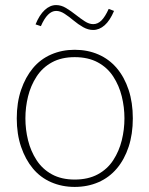

<svg xmlns="http://www.w3.org/2000/svg" viewBox="-20 -726 587 756"><path d="M274 10Q224 10 181.5 -8.5Q139 -27 109.5 -62.5Q80 -98 63 -148Q46 -198 46 -260Q46 -322 63 -372Q80 -422 109.5 -457.5Q139 -493 181.5 -511.5Q224 -530 274 -530Q325 -530 367.5 -511.5Q410 -493 440 -457.5Q470 -422 486.5 -372Q503 -322 503 -260Q503 -198 486.5 -148Q470 -98 440 -62.5Q410 -27 367.5 -8.5Q325 10 274 10ZM274 -19Q327 -19 365 -39.5Q403 -60 426 -95.5Q449 -131 459.5 -173.5Q470 -216 470 -260Q470 -304 459.5 -346.5Q449 -389 426 -424.5Q403 -460 365 -480.5Q327 -501 274 -501Q222 -501 184.5 -480.5Q147 -460 124 -424.5Q101 -389 90.5 -346.5Q80 -304 80 -260Q80 -216 90.5 -173.5Q101 -131 124 -95.5Q147 -60 184.5 -39.5Q222 -19 274 -19ZM408 -691 429 -683Q413 -645 392 -626.5Q371 -608 347 -608Q327 -608 307.5 -619Q288 -630 269.5 -645.5Q251 -661 234 -672Q217 -683 201 -683Q184 -683 169 -668Q154 -653 141 -623L120 -630Q135 -667 156 -686.5Q177 -706 201 -706Q221 -706 240 -694.5Q259 -683 278 -668Q297 -653 314 -642Q331 -631 347 -631Q365 -631 379.5 -645.5Q394 -660 408 -691Z"/></svg>

Font: Murecho Thin ExtraLight
Style: Regular
Weight: 250
Version: Version 1.010